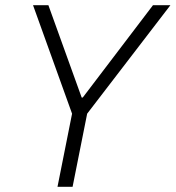

<svg xmlns="http://www.w3.org/2000/svg" viewBox="-20 -718 675 738"><path d="M259 0H201L257 -281L107 -698H166L294 -343H298L568 -698H635L315 -281Z"/></svg>

Font: IBM Plex Sans Light
Style: Italic
Weight: 300
Italic angle: -11.31°
Designer: Mike Abbink, Paul van der Laan, Pieter van Rosmalen
Foundry: Bold Monday
Version: Version 3.201